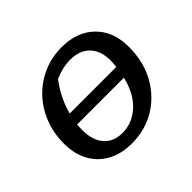

<svg xmlns="http://www.w3.org/2000/svg" viewBox="-129 -706 886 886"><g transform="rotate(-45 314.5 -263.0)"><path d="M277 9Q209 9 159 -18Q109 -45 81.5 -94.5Q54 -144 54 -212Q54 -280 77 -339Q100 -398 142 -442Q184 -486 240 -510.5Q296 -535 361 -535Q462 -535 522 -476Q582 -417 582 -316Q582 -222 542.5 -149Q503 -76 434 -33.5Q365 9 277 9ZM348 -466Q299 -466 246 -443Q194 -376 171 -292H475Q478 -314 478 -331Q478 -395 444 -430.5Q410 -466 348 -466ZM281 -56Q334 -56 379 -89Q424 -122 449 -182Q458 -203 465 -232H160Q158 -214 158 -196Q158 -130 190.5 -93Q223 -56 281 -56Z"/></g></svg>

Font: Piazzolla SC Medium
Style: Italic
Weight: 500
Italic angle: -11.3°
Designer: Juan Pablo del Peral
Foundry: Huerta Tipografica
Version: Version 1.330